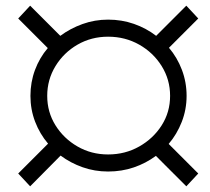

<svg xmlns="http://www.w3.org/2000/svg" viewBox="-20 -655 740 675"><path d="M635 0 528 -107Q493 -81 450.5 -66.5Q408 -52 360 -52Q313 -52 270.5 -67Q228 -82 193 -108L86 0L44 -45L149 -150Q120 -184 103.5 -227Q87 -270 87 -318Q87 -366 103 -409Q119 -452 148 -486L44 -590L86 -635L192 -529Q227 -555 270 -570.5Q313 -586 360 -586Q408 -586 451 -571Q494 -556 529 -529L635 -635L677 -590L574 -487Q603 -453 619.5 -409.5Q636 -366 636 -318Q636 -270 619 -226.5Q602 -183 573 -149L677 -45ZM360 -112Q420 -112 469.5 -140Q519 -168 548.5 -214.5Q578 -261 578 -318Q578 -375 548.5 -422.5Q519 -470 469.5 -498Q420 -526 360 -526Q301 -526 252.5 -498Q204 -470 175 -422.5Q146 -375 146 -318Q146 -261 175 -214.5Q204 -168 252.5 -140Q301 -112 360 -112Z"/></svg>

Font: Montserrat
Style: Italic
Weight: 400
Italic angle: -11.3°
Designer: Julieta Ulanovsky
Foundry: Julieta Ulanovsky
Version: Version 9.000; ttfautohint (v1.8.4.7-5d5b)